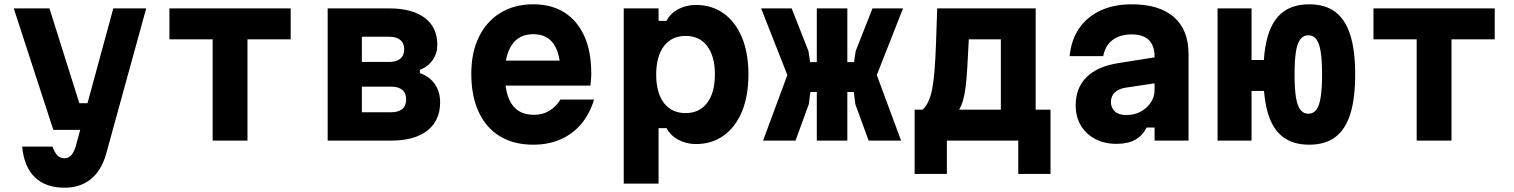

<svg xmlns="http://www.w3.org/2000/svg" viewBox="-20 -654 7040 893"><path d="M44 -615H210L349 -174H437L404 -50H228ZM660 -615 473 64Q451 140 402 179.5Q353 219 281 219Q192 219 142 170.5Q92 122 83 28H224Q235 57 247.5 69.5Q260 82 280 82Q299 82 311.5 68Q324 54 333 24L507 -615Z M969 0V-471H768V-615H1332V-471H1131V0Z M1504 0V-615H1790Q1897 -615 1955.5 -571Q2014 -527 2014 -445Q2014 -406 1992.5 -375Q1971 -344 1933 -329V-314Q1977 -299 2002 -263.5Q2027 -228 2027 -178Q2027 -93 1967.5 -46.5Q1908 0 1799 0ZM1663 -132H1800Q1833 -132 1851 -147Q1869 -162 1869 -191Q1869 -221 1851 -236Q1833 -251 1800 -251H1663ZM1663 -366H1791Q1824 -366 1842 -381Q1860 -396 1860 -425Q1860 -453 1842 -468Q1824 -483 1791 -483H1663Z M2299 -372H2640L2587 -312Q2587 -403 2555.5 -449Q2524 -495 2460 -495Q2395 -495 2361.5 -446.5Q2328 -398 2328 -311Q2328 -217 2361 -168.5Q2394 -120 2464 -120Q2504 -120 2534.5 -138.5Q2565 -157 2587 -191H2743Q2723 -124 2683 -77Q2643 -30 2586.5 -5.5Q2530 19 2460 19Q2370 19 2305.5 -20Q2241 -59 2206.5 -133Q2172 -207 2172 -311Q2172 -410 2207.5 -482.5Q2243 -555 2308 -594.5Q2373 -634 2460 -634Q2545 -634 2605 -596Q2665 -558 2697.5 -486.5Q2730 -415 2730 -312Q2730 -296 2728.5 -282Q2727 -268 2726 -256H2299Z M2881 200V-615H3043V-557H3080Q3098 -592 3135 -611.5Q3172 -631 3217 -631Q3291 -631 3346 -591.5Q3401 -552 3431 -479.5Q3461 -407 3461 -308Q3461 -208 3431 -135.5Q3401 -63 3346 -23.5Q3291 16 3217 16Q3172 16 3135 -4Q3098 -24 3080 -58H3043V200ZM3169 -128Q3233 -128 3269 -175.5Q3305 -223 3305 -308Q3305 -393 3269 -440Q3233 -487 3169 -487Q3104 -487 3068 -439.5Q3032 -392 3032 -307Q3032 -222 3068 -175Q3104 -128 3169 -128Z M4020 0 3958 -170 3951 -226H3911V-365H3952L3960 -417L4038 -615H4180L4058 -305L4171 0ZM3529 0 3642 -305 3520 -615H3662L3740 -417L3748 -365H3789V-226H3749L3742 -170L3680 0ZM3779 0V-615H3921V0Z M4234 155V-144H4271Q4288 -160 4299 -184.5Q4310 -209 4316.5 -245Q4323 -281 4327 -332.5Q4331 -384 4333.5 -453.5Q4336 -523 4339 -615H4797V-144H4866V155H4716V0H4384V155ZM4441 -144H4635V-471H4486Q4482 -395 4479 -342Q4476 -289 4471.5 -252.5Q4467 -216 4460 -190.5Q4453 -165 4441 -144Z M5361 -389V-268L5214 -246Q5182 -241 5164.5 -223.5Q5147 -206 5147 -180Q5147 -152 5165.5 -135.5Q5184 -119 5219 -119Q5256 -119 5285.5 -135Q5315 -151 5332.5 -177.5Q5350 -204 5350 -236V-390Q5350 -441 5323.5 -467.5Q5297 -494 5243 -494Q5207 -494 5179 -482Q5151 -470 5134 -447.5Q5117 -425 5111 -393H4955Q4962 -468 4999 -522Q5036 -576 5098.5 -605Q5161 -634 5244 -634Q5372 -634 5440 -574.5Q5508 -515 5508 -402V0H5350V-61H5313Q5295 -24 5261 -4.5Q5227 15 5173 15Q5117 15 5074 -7.5Q5031 -30 5007 -70.5Q4983 -111 4983 -164Q4983 -245 5033.5 -295Q5084 -345 5179 -360Z M6069 19Q5996 19 5948.5 -16Q5901 -51 5878.5 -123Q5856 -195 5856 -308Q5856 -420 5878.5 -492Q5901 -564 5948.5 -599Q5996 -634 6069 -634Q6143 -634 6190 -599Q6237 -564 6260 -492Q6283 -420 6283 -308Q6283 -195 6260 -123Q6237 -51 6190 -16Q6143 19 6069 19ZM5643 0V-615H5801V-375H5891V-231H5801V0ZM6065 -125Q6088 -125 6102 -143Q6116 -161 6122.5 -201.5Q6129 -242 6129 -308Q6129 -374 6122.5 -414Q6116 -454 6102 -472Q6088 -490 6065 -490Q6043 -490 6028.5 -472Q6014 -454 6007.5 -414Q6001 -374 6001 -308Q6001 -242 6007.5 -201.5Q6014 -161 6028.5 -143Q6043 -125 6065 -125Z M6569 0V-471H6368V-615H6932V-471H6731V0Z"/></svg>

Font: Martian Mono
Style: Bold
Weight: 700
Designer: Roman Shamin
Foundry: Evil Martians
Version: Version 1.000